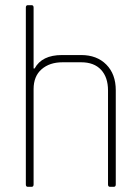

<svg xmlns="http://www.w3.org/2000/svg" viewBox="-20 -723 543 743"><path d="M102 0H88Q80 0 80 -9V-694Q80 -703 88 -703H102Q110 -703 110 -694V-458H114Q142 -510 220 -510H294Q355 -510 391.5 -473Q428 -436 428 -374V-9Q428 0 420 0H406Q398 0 398 -9V-373Q398 -424 371 -453Q344 -482 294 -482H222Q172 -482 141 -455Q110 -428 110 -378V-9Q110 0 102 0Z"/></svg>

Font: Rajdhani Light
Style: Regular
Weight: 300
Designer: Satya Rajpurohit, Jyotish Sonowal
Foundry: Indian Type Foundry
Version: Version 1.201;PS 1.0;hotconv 1.0.78;makeotf.lib2.5.61930; tt